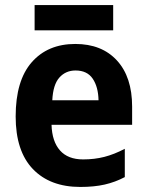

<svg xmlns="http://www.w3.org/2000/svg" viewBox="-20 -730 582 760"><path d="M278 -556Q383 -556 443 -490.5Q503 -425 503 -308V-236H184Q186 -170 217.5 -134.5Q249 -99 309 -99Q354 -99 393 -109Q432 -119 474 -141V-29Q436 -9 394.5 0.5Q353 10 298 10Q178 10 110 -61Q42 -132 42 -269Q42 -411 105.5 -483.5Q169 -556 278 -556ZM279 -451Q240 -451 215 -423Q190 -395 187 -333H370Q369 -386 347 -418.5Q325 -451 279 -451ZM428 -710V-610H117V-710Z"/></svg>

Font: Noto Sans Arabic SemCond
Style: Bold
Weight: 700
Width: 4
Designer: Monotype Design Team, Nadine Chahine, Nizar Qandah and Khaled Hosny
Foundry: Monotype Imaging Inc.
Version: Version 2.012; ttfautohint (v1.8.4.7-5d5b)